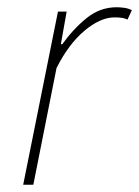

<svg xmlns="http://www.w3.org/2000/svg" viewBox="-20 -510 384 530"><path d="M44 0 140 -478H164L148 -388H152Q182 -430 219 -460Q256 -490 302 -490Q311 -490 322.5 -488.5Q334 -487 344 -482L332 -456Q326 -459 318 -460.5Q310 -462 296 -462Q257 -462 213 -425Q169 -388 136 -322L72 0Z"/></svg>

Font: Source Sans Variable
Style: Italic
Weight: 200
Italic angle: -11°
Designer: Paul D. Hunt
Foundry: Adobe Systems Incorporated
Version: Version 3.006;hotconv 1.0.111;makeotfexe 2.5.65597